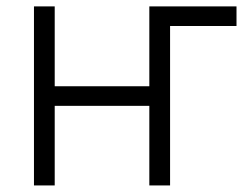

<svg xmlns="http://www.w3.org/2000/svg" viewBox="-20 -565 758 585"><path d="M146.7 -545.5V-302.2H435V-545.5H700.6V-485.8H498.2V0H435V-242.5H146.7V0H83.5V-545.5Z"/></svg>

Font: Inter P Light
Style: Regular
Weight: 300
Designer: Rasmus Andersson
Foundry: rsms
Version: Version 3.018;git-588b23468